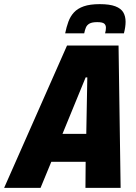

<svg xmlns="http://www.w3.org/2000/svg" viewBox="-68 -908 659 928"><path d="M-48 0 256 -688H505L515 0H345L346 -126H180L128 0ZM234 -261H349L354 -534H346ZM247 -747Q253 -777 262.5 -803Q272 -829 289.5 -848Q307 -867 337 -877.5Q367 -888 414 -888Q462 -888 489.5 -877.5Q517 -867 528 -848Q539 -829 539 -803Q539 -790 537 -776.5Q535 -763 531 -747H440Q442 -754 443 -761Q444 -768 444 -774Q444 -787 435.5 -794Q427 -801 402 -801Q377 -801 364.5 -794Q352 -787 347 -774.5Q342 -762 339 -747Z"/></svg>

Font: Saira SemiCondensed ExtraBold
Style: Italic
Weight: 800
Width: 4
Italic angle: -12°
Designer: Hector Gatti with collaboration of the Omnibus-Type team
Foundry: Omnibus-Type
Version: Version 1.101